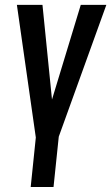

<svg xmlns="http://www.w3.org/2000/svg" viewBox="-20 -598 457 788"><path d="M106 169.4 127 -33.7 49.3 -578.1H154.3L193.4 -189.5L311.5 -578.1H416.5L221.2 -37.1L199.7 169.4Z"/></svg>

Font: Oswald
Style: Regular
Weight: 400
Designer: Vernon Adams
Foundry: Vernon Adams
Version: 3.0; ttfautohint (v0.94.23-7a4d-dirty) -l 8 -r 50 -G 200 -x 